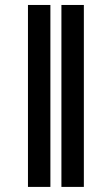

<svg xmlns="http://www.w3.org/2000/svg" viewBox="-20 -734 434 754"><path d="M221.2 0H309.3V-714.5H221.2ZM89.8 0H177.9V-714.5H89.8Z"/></svg>

Font: Inter-Hewn
Style: Bold
Weight: 700
Designer: Rasmus Andersson
Foundry: rsms
Version: Version 3.012;git-f93a4a705